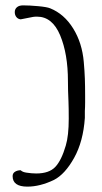

<svg xmlns="http://www.w3.org/2000/svg" viewBox="-20 -686 380 715"><path d="M27 -30Q27 -41 36 -46.5Q45 -52 57 -52Q64 -45 79 -43Q98 -40 115 -40Q163 -40 186 -64.5Q209 -89 225 -144Q236 -181 236 -244Q236 -284 235 -308Q233 -350 233 -384Q233 -485 204 -554.5Q175 -624 118 -624Q108 -624 103 -623L57 -614Q47 -615 41 -622.5Q35 -630 35 -641Q35 -652 43 -659Q51 -666 66 -666Q90 -666 122.5 -663Q155 -660 167 -655Q219 -634 252.5 -580Q286 -526 292 -455Q295 -421 296 -393.5Q297 -366 297 -329V-305Q297 -287 296 -273V-247Q290 -159 256 -98Q222 -37 181 -16Q129 9 82 9Q27 9 27 -30Z"/></svg>

Font: Amatic SC
Style: Bold
Weight: 700
Designer: Multiple Designers
Foundry: Vernon Adams
Version: Version 2.505